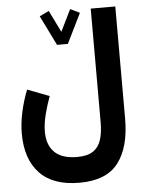

<svg xmlns="http://www.w3.org/2000/svg" viewBox="-61 -746 792 1037"><g transform="rotate(-5 334.5 -227.5)"><path d="M271.5 -510.3 191.9 -671.9 242.7 -696.8 300.8 -578.6 358.9 -696.8 409.7 -671.9 330.1 -510.3ZM603 -81.1Q603 73.2 538.6 157.7Q474.1 242.2 328.1 242.2Q184.6 242.2 112.3 165.5Q40 88.9 40 -48.8Q40 -105.5 53.5 -166.5Q66.9 -227.5 89.4 -283.7L208 -238.3Q191.4 -194.3 178.2 -143.1Q165 -91.8 165 -48.3Q165 23.9 205.3 63.2Q245.6 102.5 328.1 102.5Q383.8 102.5 414.6 81.3Q445.3 60.1 457.5 21Q469.7 -18.1 469.7 -72.3V-689.5H603Z"/></g></svg>

Font: Vazirmatn RD ExtraBold
Style: Regular
Weight: 800
Designer: Saber Rastikerdar
Foundry: Saber Rastikerdar
Version: Version 32.102